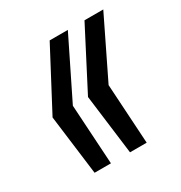

<svg xmlns="http://www.w3.org/2000/svg" viewBox="-105 -588 518 549"><g transform="rotate(-30 154.5 -314.0)"><path d="M54 -118 29 -315 132 -510H192L96 -315L108 -118ZM171 -118 146 -315 247 -510H309L214 -315L226 -118Z"/></g></svg>

Font: Saira Ultra Condensed Medium
Style: Italic
Weight: 500
Width: 1
Italic angle: -12°
Designer: Hector Gatti with collaboration of the Omnibus-Type team
Foundry: Omnibus-Type
Version: Version 1.001; ttfautohint (v1.8)